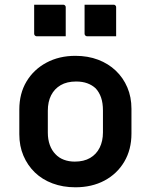

<svg xmlns="http://www.w3.org/2000/svg" viewBox="-20 -784 640 815"><path d="M300 -547Q353 -547 396.5 -530.5Q440 -514 471.5 -484Q503 -454 520.5 -413Q538 -372 538 -322V-217Q538 -149 507.5 -97.5Q477 -46 423.5 -17.5Q370 11 300 11Q247 11 203 -5.5Q159 -22 128 -52Q97 -82 79.5 -123Q62 -164 62 -214V-319Q62 -387 92.5 -438Q123 -489 177 -518Q231 -547 300 -547ZM303 -438Q264 -438 237.5 -422.5Q211 -407 197 -379.5Q183 -352 183 -314V-221Q183 -192 191.5 -168.5Q200 -145 216 -129Q230 -114 251 -106Q272 -98 297 -98Q336 -98 362.5 -113.5Q389 -129 403 -157Q417 -185 417 -222V-315Q417 -347 409 -370Q401 -393 386 -409Q371 -423 350.5 -430.5Q330 -438 303 -438ZM125 -764Q155 -764 186.5 -764Q218 -764 248 -764Q252 -764 254 -762.5Q256 -761 257.5 -759Q259 -757 259 -753V-630Q229 -630 197.5 -630Q166 -630 136 -630Q133 -630 130.5 -631.5Q128 -633 126.5 -635.5Q125 -638 125 -641ZM339 -764Q369 -764 400.5 -764Q432 -764 462 -764Q466 -764 468 -762.5Q470 -761 471.5 -759Q473 -757 473 -753V-630Q443 -630 411.5 -630Q380 -630 350 -630Q347 -630 344.5 -631.5Q342 -633 340.5 -635.5Q339 -638 339 -641Z"/></svg>

Font: Recursive SemiBold
Style: Regular
Weight: 600
Version: Version 1.085